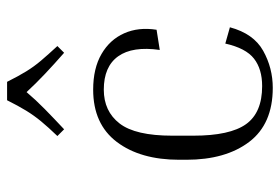

<svg xmlns="http://www.w3.org/2000/svg" viewBox="-144 -636 790 542"><g transform="rotate(-90 251.0 -365.0)"><path d="M269 -467Q208 -467 173.5 -422.5Q139 -378 139 -274V-214Q139 -111 171.5 -65.5Q204 -20 279 -20Q327 -20 356.5 -43Q386 -66 399 -124L445 -111Q427 -44 378.5 -17Q330 10 274 10Q172 10 121.5 -56.5Q71 -123 71 -234V-254Q71 -364 121.5 -430.5Q172 -497 269 -497Q329 -497 369.5 -473.5Q410 -450 428 -409.5Q446 -369 438 -318L381 -309Q392 -386 363 -426.5Q334 -467 269 -467ZM392 -598 373 -579Q341 -607 313.5 -633Q286 -659 262 -685Q240 -659 214 -633.5Q188 -608 157 -579L138 -598Q163 -624 179.5 -644Q196 -664 209.5 -686Q223 -708 239 -740H291Q307 -708 320.5 -686Q334 -664 351 -644Q368 -624 392 -598Z"/></g></svg>

Font: Inria Serif Light
Style: Regular
Weight: 300
Designer: Black Foundry Team
Foundry: Black Foundry
Version: Version 1.000; ttfautohint (v1.8.3)